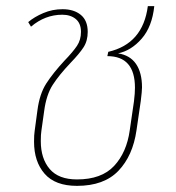

<svg xmlns="http://www.w3.org/2000/svg" viewBox="-20 -598 574 626"><path d="M443 -313Q443 -301 439 -269L425 -173Q413 -90 366 -41Q319 8 231 8Q160 8 125.5 -31.5Q91 -71 91 -136Q91 -159 93 -171L102 -238Q109 -292 131 -326Q153 -360 190 -400Q218 -429 231 -448.5Q244 -468 244 -494Q244 -522 227 -536Q210 -550 183 -550Q127 -550 81 -511L72 -526Q92 -543 121.5 -555.5Q151 -568 184 -568Q221 -568 243.5 -549.5Q266 -531 266 -494Q266 -465 252.5 -444Q239 -423 210 -393Q173 -354 152 -321.5Q131 -289 124 -236L115 -172Q113 -160 113 -138Q113 -81 142 -47Q171 -13 231 -13Q311 -13 352 -57Q393 -101 403 -173L417 -269V-270Q420 -293 420 -312Q420 -415 330 -415L333 -429Q446 -455 462 -578H483Q476 -511 442 -472Q408 -433 365 -424Q404 -418 423.5 -389.5Q443 -361 443 -313Z"/></svg>

Font: FiraGO Thin
Style: Italic
Weight: 100
Italic angle: -8°
Designer: bBox Type GmbH
Foundry: bBox Type GmbH
Version: Version 1.001